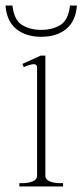

<svg xmlns="http://www.w3.org/2000/svg" viewBox="-26 -674 298 694"><path d="M-6 -654H19Q25 -601 54 -583.5Q83 -566 123 -566Q163 -566 192 -583.5Q221 -601 227 -654H252Q248 -598 213.5 -569.5Q179 -541 123 -541Q67 -541 32.5 -569.5Q-2 -598 -6 -654ZM44 -12H55Q77 -12 92.5 -18.5Q108 -25 108 -39V-430Q108 -442 96 -442Q89 -442 78 -438.5Q67 -435 60 -431L55 -443L121 -473H138V-39Q138 -25 153.5 -18.5Q169 -12 191 -12H202V0H44Z"/></svg>

Font: Taviraj Thin
Style: Regular
Weight: 250
Designer: Katatrad Team
Foundry: CadsonDemak
Version: Version 1.001